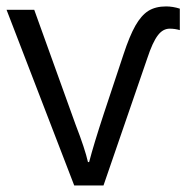

<svg xmlns="http://www.w3.org/2000/svg" viewBox="-20 -566 569 586"><path d="M0 -536.1H84.5L210.9 -185.1Q239.3 -111.8 248.5 -71.3H252Q266.1 -125.5 297.4 -220.7L356.9 -399.9Q375.5 -456.5 393.3 -487.8Q411.1 -519 432.6 -532.7Q454.6 -546.4 486.8 -546.4Q507.3 -546.4 528.8 -539.6V-474.1Q513.7 -478.5 498 -478.5Q477.5 -478.5 462.4 -459Q445.8 -438 429.2 -387.2L295.9 0H206.5Z"/></svg>

Font: Viking Open Sans
Style: Regular
Weight: 400
Foundry: Ascender Corporation
Version: Version 2.001